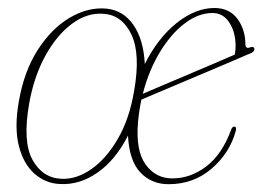

<svg xmlns="http://www.w3.org/2000/svg" viewBox="-20 -453 656 480"><path d="M245.5 -431.5Q288 -427.5 313.5 -390.8Q339 -354 342 -293Q375 -358.5 422 -395.8Q469 -433 516 -433Q553.5 -433 573.5 -406Q593.5 -379 593.5 -341.5Q594 -330.5 605 -334.5Q615 -338 616 -330.5Q616.5 -325 609 -321Q594.5 -314.5 566.8 -302.8Q539 -291 505 -276.5Q471 -262 437 -247.8Q403 -233.5 375.5 -221.8Q348 -210 333.5 -204Q327.5 -176 325 -147Q319 -76.5 344 -41.8Q369 -7 411 -7Q456.5 -7 496 -37.2Q535.5 -67.5 558 -129Q560.5 -136.5 565.5 -136.5Q572 -136.5 569.5 -126Q554.5 -70.5 509.2 -31.5Q464 7.5 401.5 7.5Q358.5 7.5 330.8 -22Q303 -51.5 300 -114Q269 -53 223.8 -21.5Q178.5 10 129.5 7Q94 5.5 66.5 -18.5Q39 -42.5 27.2 -88Q15.5 -133.5 27 -199Q40 -274.5 74.2 -328Q108.5 -381.5 154 -408.5Q199.5 -435.5 245.5 -431.5ZM511.5 -420.5Q476 -420.5 441.8 -394.5Q407.5 -368.5 379.8 -322.8Q352 -277 337 -218.5Q354.5 -226 383.8 -238.5Q413 -251 447 -265.2Q481 -279.5 512.8 -293.2Q544.5 -307 567 -316.5Q569 -328.5 569 -337Q569 -373 553.2 -396.8Q537.5 -420.5 511.5 -420.5ZM134.5 -6Q172 -4.5 209.2 -30.8Q246.5 -57 275.2 -107Q304 -157 315.5 -227Q331.5 -318.5 308.5 -366.8Q285.5 -415 239.5 -418.5Q198.5 -422 160.2 -393.8Q122 -365.5 93.5 -313.8Q65 -262 53 -194.5Q36 -98.5 61.5 -53Q87 -7.5 134.5 -6Z"/></svg>

Font: Fraunces 144pt S050 Thin
Style: Italic
Weight: 100
Italic angle: -16°
Version: Version 1.000; ttfautohint (v1.8.3)